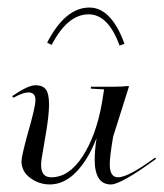

<svg xmlns="http://www.w3.org/2000/svg" viewBox="-20 -485 434 509"><path d="M310 -369 297 -364Q267 -447 215 -447Q159 -447 117 -366L105 -372Q153 -465 217 -465Q275 -465 310 -369ZM280 -123Q271 -71 271 -49Q271 -15 293 -15Q320 -15 391 -67L394 -64Q301 4 274 4Q231 4 231 -62Q231 -86 236 -119Q214 -62 182 -29Q150 4 112 4Q84 4 60.5 -13Q37 -30 37 -58Q37 -70 53 -129Q74 -201 74 -220Q74 -240 55 -240Q41 -240 16 -226L12 -230Q54 -259 74 -259Q93 -259 101.5 -248Q110 -237 110 -208Q110 -181 102 -133L93 -80Q89 -60 89 -47Q89 -15 116 -15Q163 -15 199 -70.5Q235 -126 250 -211L256 -248L221 -250V-255H276Q303 -255 320 -257L322 -256Z"/></svg>

Font: Kleymissky
Style: Regular
Weight: 500
Italic angle: -8°
Designer: gluk
Foundry: gluk
Version: Version 0.283